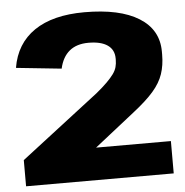

<svg xmlns="http://www.w3.org/2000/svg" viewBox="-51 -761 783 811"><g transform="rotate(-5 340.0 -355.5)"><path d="M27 -111 358 -366Q386 -389 404 -407Q422 -425 432.5 -439.5Q443 -454 447 -468.5Q451 -483 451 -500V-505Q451 -542 423 -561.5Q395 -581 342 -581Q292 -581 261.5 -556Q231 -531 220 -482L28 -502Q45 -604 123.5 -657.5Q202 -711 336 -711Q486 -711 567 -660.5Q648 -610 648 -517V-504Q648 -459 635.5 -422Q623 -385 592.5 -350Q562 -315 507 -272L214 -41L153 -137H653V0H27Z"/></g></svg>

Font: Pathway Extreme 28pt ExtraBold
Style: Regular
Weight: 800
Designer: Eduardo Rodriguez Tunni
Foundry: Eduardo Rodriguez Tunni
Version: Version 1.001;gftools[0.9.26]